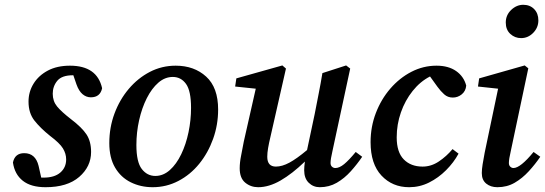

<svg xmlns="http://www.w3.org/2000/svg" viewBox="-20 -767 2274 801"><path d="M360 -133Q360 -72 310.5 -29Q261 14 170 14Q109 14 75 -13Q41 -40 34 -89Q42 -128 81 -128Q128 -128 141 -75L152 -26Q154 -26 156.5 -26Q159 -26 162 -26Q207 -26 231.5 -47Q256 -68 256 -102Q256 -126 242.5 -148Q229 -170 189 -200Q149 -232 124 -263.5Q99 -295 99 -343Q99 -384 120 -418Q141 -452 179.5 -472.5Q218 -493 272 -493Q385 -493 406 -399Q398 -361 359 -361Q340 -361 324.5 -374Q309 -387 299 -415L286 -453H284Q238 -453 219 -430Q200 -407 200 -376Q200 -345 218 -323Q236 -301 276 -270Q322 -235 341 -206Q360 -177 360 -133Z M617 14Q567 14 525.5 -6.5Q484 -27 460 -68Q436 -109 436 -170Q436 -235 457.5 -293Q479 -351 517 -396Q555 -441 605 -467Q655 -493 713 -493Q790 -493 840 -447.5Q890 -402 890 -310Q890 -246 869 -187.5Q848 -129 811 -83.5Q774 -38 724 -12Q674 14 617 14ZM628 -33Q661 -33 688.5 -57.5Q716 -82 736 -123.5Q756 -165 766.5 -215.5Q777 -266 777 -317Q777 -388 756 -417Q735 -446 701 -446Q668 -446 640.5 -422Q613 -398 592.5 -357.5Q572 -317 560.5 -266Q549 -215 549 -162Q549 -91 571.5 -62Q594 -33 628 -33Z M1314 14Q1287 14 1268 -4.5Q1249 -23 1249 -57Q1249 -72 1252 -93Q1199 -42 1150.5 -14Q1102 14 1057 14Q1026 14 1003 -5Q980 -24 980 -65Q980 -89 986 -118.5Q992 -148 997 -176L1047 -397L961 -406L966 -440L1158 -494L1173 -481L1108 -195Q1102 -170 1098.5 -149.5Q1095 -129 1095 -113Q1095 -72 1131 -72Q1157 -72 1187.5 -88.5Q1218 -105 1261 -141L1293 -292Q1301 -334 1309.5 -376.5Q1318 -419 1325 -462L1424 -494L1441 -481L1367 -137Q1359 -103 1359 -87Q1359 -77 1365 -71.5Q1371 -66 1379 -66Q1396 -66 1416 -82.5Q1436 -99 1464 -133L1491 -113Q1470 -82 1443.5 -52.5Q1417 -23 1385 -4.5Q1353 14 1314 14Z M1687 14Q1617 14 1571.5 -34.5Q1526 -83 1526 -174Q1526 -238 1548 -295.5Q1570 -353 1608.5 -397.5Q1647 -442 1696.5 -467.5Q1746 -493 1801 -493Q1851 -493 1883 -470.5Q1915 -448 1925 -410Q1923 -387 1906.5 -373.5Q1890 -360 1869 -360Q1848 -360 1833 -373.5Q1818 -387 1805 -405L1774 -448Q1733 -427 1701.5 -387.5Q1670 -348 1652.5 -298Q1635 -248 1635 -194Q1635 -132 1664.5 -102Q1694 -72 1743 -72Q1779 -72 1811 -93.5Q1843 -115 1868 -145L1893 -126Q1873 -89 1841 -57Q1809 -25 1770 -5.5Q1731 14 1687 14Z M1990 -45Q1990 -60 1993.5 -82Q1997 -104 2002 -130L2058 -397L1974 -406L1979 -440L2169 -494L2184 -482L2111 -137Q2103 -103 2103 -87Q2103 -77 2109 -71.5Q2115 -66 2122 -66Q2151 -66 2206 -133L2234 -113Q2213 -82 2186 -52.5Q2159 -23 2127 -4.5Q2095 14 2055 14Q2027 14 2008.5 -1Q1990 -16 1990 -45ZM2154 -608Q2128 -608 2109 -625.5Q2090 -643 2090 -673Q2090 -704 2112.5 -725.5Q2135 -747 2163 -747Q2191 -747 2208.5 -729Q2226 -711 2226 -682Q2226 -652 2204.5 -630Q2183 -608 2154 -608Z"/></svg>

Font: Source Serif Pro SemiBold
Style: Italic
Weight: 600
Italic angle: -12°
Designer: Frank Grießhammer
Foundry: Adobe Systems Incorporated
Version: Version 3.001;hotconv 1.0.111;makeotfexe 2.5.65597